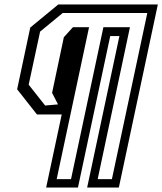

<svg xmlns="http://www.w3.org/2000/svg" viewBox="-20 -720 724 857"><path d="M186 117 255.5 -209H145L56.5 -321.5L115 -597L240 -700H684.5L510.5 117H369L513 -559H472L328 117ZM233 79.5H297L441.5 -598.5H560L416 79.5H479.5L637.5 -662H260L159 -579L108 -342L181.5 -249L239 -254L212.5 -305.5L265 -554L305.5 -598.5H377.5Z"/></svg>

Font: Tourney
Style: Italic
Weight: 400
Italic angle: -12°
Version: Version 1.015